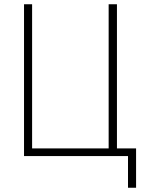

<svg xmlns="http://www.w3.org/2000/svg" viewBox="-20 -734 671 903"><path d="M582 149H620V-36H530V-714H491V-36H131V-714H93V0H582Z"/></svg>

Font: Noto Sans SemiCondensed ExtraLight
Style: Regular
Weight: 200
Width: 4
Designer: Monotype Design Team
Foundry: Monotype Imaging Inc.
Version: Version 2.013